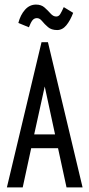

<svg xmlns="http://www.w3.org/2000/svg" viewBox="-20 -817 390 837"><path d="M270 0 233 -171H116L79 0H10L161 -633H189L340 0ZM175 -440 129 -231H220ZM258 -786 299 -761Q286 -727 269 -706.5Q252 -686 229 -686Q204 -686 189 -699Q174 -712 163.5 -725Q153 -738 141 -738Q129 -738 121.5 -728.5Q114 -719 106 -698L60 -717Q69 -752 89 -774.5Q109 -797 137 -797Q160 -797 174.5 -784Q189 -771 200.5 -758Q212 -745 225 -745Q236 -745 242.5 -755.5Q249 -766 258 -786Z"/></svg>

Font: Inconsolata ExtraCondensed Medium
Style: Regular
Weight: 500
Width: 2
Monospace: yes
Designer: Raph Levien, Cyreal, Brenton Simpson
Foundry: Raph Levien, Cyreal, Google
Version: Version 3.001; ttfautohint (v1.8.2.53-6de2)